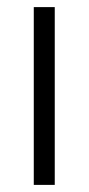

<svg xmlns="http://www.w3.org/2000/svg" viewBox="-20 -520 249 540"><path d="M75 0V-500H134V0Z"/></svg>

Font: Titillium Web Light
Style: Regular
Weight: 300
Version: Version 1.002;PS 57.000;hotconv 1.0.70;makeotf.lib2.5.55311